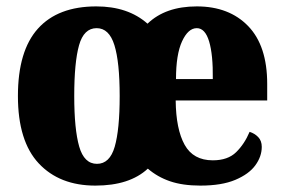

<svg xmlns="http://www.w3.org/2000/svg" viewBox="-20 -570 887 600"><path d="M278 10Q166 10 101 -59.5Q36 -129 36 -270Q36 -411 98.5 -480.5Q161 -550 281 -550Q380 -550 441 -496Q497 -550 595 -550Q696 -550 755.5 -488.5Q815 -427 815 -308V-256H529Q530 -166 557 -117.5Q584 -69 645 -69Q692 -69 718 -94.5Q744 -120 760 -158Q776 -153 787 -141.5Q798 -130 798 -111Q798 -81 778 -53.5Q758 -26 715.5 -8Q673 10 606 10Q551 10 511.5 -3.5Q472 -17 442 -43Q385 10 278 10ZM283 -58Q323 -58 338.5 -111.5Q354 -165 354 -270Q354 -376 337.5 -429Q321 -482 282 -482Q242 -482 227 -428.5Q212 -375 212 -270Q212 -166 227.5 -112Q243 -58 283 -58ZM645 -323Q646 -399 633.5 -440.5Q621 -482 595 -482Q568 -482 549 -441Q530 -400 530 -323Z"/></svg>

Font: Noto Serif Lao Condensed Black
Style: Regular
Weight: 900
Width: 3
Designer: Monotype Design Team
Foundry: Monotype Imaging Inc.
Version: Version 2.003; ttfautohint (v1.8.4.7-5d5b)